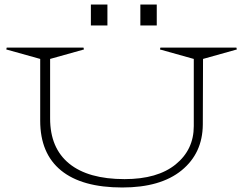

<svg xmlns="http://www.w3.org/2000/svg" viewBox="-20 -811 1083 851"><path d="M158.2 -275.9V-549.8L7.8 -591.8L9.8 -600.1H350.1L352.1 -591.8L202.1 -549.8V-286.1Q202.1 -154.8 286.6 -85.9Q371.1 -17.1 532.2 -17.1Q678.2 -17.1 758.5 -82.3Q838.9 -147.5 838.9 -252V-549.8L689 -591.8L690.9 -600.1H1027.8L1029.8 -591.8L879.9 -549.8L878.9 -258.8Q877.9 -131.8 784.9 -55.9Q691.9 20 522 20Q343.3 20 250.7 -55.4Q158.2 -130.9 158.2 -275.9ZM382.8 -698.2V-791H456.1V-698.2ZM602.1 -698.2V-791H674.8V-698.2Z"/></svg>

Font: Halibut Exp Thin
Style: Regular
Weight: 250
Width: 7
Designer: Matteo Maggi
Foundry: Collletttivo
Version: Version 3.080 | FøM Fix